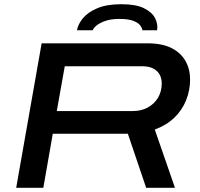

<svg xmlns="http://www.w3.org/2000/svg" viewBox="-20 -893 951 913"><path d="M57 0 178 -687H682Q751 -687 795.5 -664.5Q840 -642 862 -603Q884 -564 884 -515Q884 -464 865 -416.5Q846 -369 808.5 -333Q771 -297 716 -277L812 0H675L588 -257H231L186 0ZM250 -365H613Q652 -365 683 -382Q714 -399 731.5 -428.5Q749 -458 749 -496Q749 -534 725 -556Q701 -578 655 -578H288ZM346 -749Q351 -778 374.5 -806.5Q398 -835 443 -854Q488 -873 557 -873Q626 -873 664.5 -854Q703 -835 717.5 -806.5Q732 -778 727 -749H657Q656 -760 646.5 -772.5Q637 -785 613.5 -794Q590 -803 548 -803Q510 -803 484 -794.5Q458 -786 442 -774Q426 -762 421 -749Z"/></svg>

Font: Archivo Expanded Medium
Style: Italic
Weight: 500
Width: 7
Italic angle: -10°
Designer: Hector Gatti
Foundry: Omnibus-Type
Version: Version 2.001